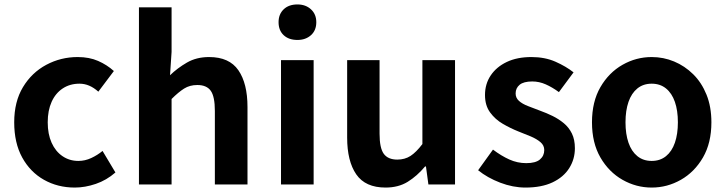

<svg xmlns="http://www.w3.org/2000/svg" viewBox="-20 -831 3269 865"><path d="M317 14Q240 14 178 -21Q116 -56 80 -121.5Q44 -187 44 -280Q44 -373 83.5 -438.5Q123 -504 188.5 -539Q254 -574 330 -574Q382 -574 422 -556.5Q462 -539 493 -511L423 -418Q403 -436 382 -445Q361 -454 338 -454Q295 -454 262.5 -432.5Q230 -411 212.5 -372Q195 -333 195 -280Q195 -227 212.5 -188Q230 -149 261.5 -127.5Q293 -106 333 -106Q363 -106 391 -119Q419 -132 442 -151L500 -54Q460 -19 411.5 -2.5Q363 14 317 14Z M606 0V-798H753V-597L746 -492Q779 -524 822 -549Q865 -574 922 -574Q1013 -574 1054 -514.5Q1095 -455 1095 -349V0H948V-331Q948 -396 929.5 -422Q911 -448 869 -448Q835 -448 809.5 -432Q784 -416 753 -385V0Z M1246 0V-560H1393V0ZM1320 -651Q1281 -651 1258 -672.5Q1235 -694 1235 -731Q1235 -767 1258 -789Q1281 -811 1320 -811Q1357 -811 1381 -789Q1405 -767 1405 -731Q1405 -694 1381 -672.5Q1357 -651 1320 -651Z M1717 14Q1626 14 1585 -45.5Q1544 -105 1544 -211V-560H1690V-229Q1690 -164 1709 -138Q1728 -112 1770 -112Q1804 -112 1829.5 -128.5Q1855 -145 1883 -182V-560H2030V0H1910L1899 -81H1895Q1859 -38 1817 -12Q1775 14 1717 14Z M2347 14Q2291 14 2233.5 -8Q2176 -30 2134 -64L2201 -157Q2238 -129 2274.5 -112.5Q2311 -96 2351 -96Q2393 -96 2412.5 -112.5Q2432 -129 2432 -155Q2432 -176 2415 -190.5Q2398 -205 2371 -216.5Q2344 -228 2315 -239Q2280 -253 2245.5 -273Q2211 -293 2188 -324.5Q2165 -356 2165 -403Q2165 -453 2191 -491.5Q2217 -530 2263.5 -552Q2310 -574 2374 -574Q2435 -574 2482.5 -553Q2530 -532 2564 -505L2498 -416Q2468 -438 2438.5 -451Q2409 -464 2378 -464Q2339 -464 2321 -449Q2303 -434 2303 -410Q2303 -390 2318 -376.5Q2333 -363 2359 -353Q2385 -343 2414 -332Q2442 -322 2469.5 -308.5Q2497 -295 2520 -276Q2543 -257 2556.5 -229.5Q2570 -202 2570 -163Q2570 -114 2544.5 -73.5Q2519 -33 2469.5 -9.5Q2420 14 2347 14Z M2916 14Q2846 14 2784.5 -21Q2723 -56 2685 -121.5Q2647 -187 2647 -280Q2647 -373 2685 -438.5Q2723 -504 2784.5 -539Q2846 -574 2916 -574Q2969 -574 3017 -554Q3065 -534 3103 -496.5Q3141 -459 3163 -404.5Q3185 -350 3185 -280Q3185 -187 3147 -121.5Q3109 -56 3047.5 -21Q2986 14 2916 14ZM2916 -106Q2954 -106 2980.5 -127.5Q3007 -149 3020.5 -188Q3034 -227 3034 -280Q3034 -333 3020.5 -372Q3007 -411 2980.5 -432.5Q2954 -454 2916 -454Q2878 -454 2851.5 -432.5Q2825 -411 2811.5 -372Q2798 -333 2798 -280Q2798 -227 2811.5 -188Q2825 -149 2851.5 -127.5Q2878 -106 2916 -106Z"/></svg>

Font: Noto Sans HK Thin
Style: Bold
Weight: 700
Version: Version 2.004-H2;hotconv 1.0.118;makeotfexe 2.5.65603